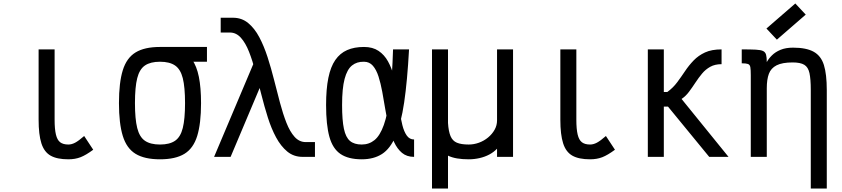

<svg xmlns="http://www.w3.org/2000/svg" viewBox="-20 -902 4840 1104"><path d="M373 14Q308 14 271 -7Q234 -28 218 -78Q202 -128 202 -214V-618H294V-214Q294 -160 301.5 -128.5Q309 -97 326 -84Q343 -71 373 -71Q392 -71 412 -81.5Q432 -92 464 -120L516 -41Q474 -10 443 2Q412 14 373 14Z M900 14Q811 14 759.5 -17.5Q708 -49 686 -120.5Q664 -192 664 -309Q664 -427 686 -498Q708 -569 759.5 -600.5Q811 -632 900 -632Q967 -632 1012 -615Q1057 -598 1084 -560Q1111 -522 1123.5 -460Q1136 -398 1136 -309Q1136 -192 1114 -120.5Q1092 -49 1040.5 -17.5Q989 14 900 14ZM900 -71Q955 -71 986.5 -92.5Q1018 -114 1031 -166Q1044 -218 1044 -309Q1044 -401 1031 -452.5Q1018 -504 986.5 -525.5Q955 -547 900 -547Q845 -547 813.5 -525.5Q782 -504 769 -452.5Q756 -401 756 -309Q756 -218 769 -166Q782 -114 813.5 -92.5Q845 -71 900 -71ZM900 -547V-632H1170V-547Z M1720 0Q1669 0 1632 -30.5Q1595 -61 1567.5 -112Q1540 -163 1520 -226.5Q1500 -290 1483 -357.5Q1466 -425 1449 -489Q1432 -553 1412 -604Q1392 -655 1365 -685Q1338 -715 1302 -715H1249V-800H1320Q1370 -800 1407 -769.5Q1444 -739 1471 -688Q1498 -637 1518.5 -573.5Q1539 -510 1556 -442.5Q1573 -375 1590 -311Q1607 -247 1627 -196Q1647 -145 1674 -115Q1701 -85 1738 -85H1791V0ZM1211 0 1467 -606 1506 -474 1306 0Z M2361 -100V0Q2319 0 2291.5 -23Q2264 -46 2246 -85Q2228 -124 2216 -172.5Q2204 -221 2195.5 -273Q2187 -325 2178 -374Q2169 -423 2156.5 -462Q2144 -501 2124 -524Q2104 -547 2073 -547Q2032 -548 2004 -525.5Q1976 -503 1961.5 -448.5Q1947 -394 1947 -298Q1947 -211 1957.5 -161.5Q1968 -112 1992.5 -91.5Q2017 -71 2060 -71Q2102 -71 2133.5 -96.5Q2165 -122 2187 -183.5Q2209 -245 2222 -351Q2235 -457 2240 -618H2332Q2322 -435 2304 -313.5Q2286 -192 2255 -119.5Q2224 -47 2176.5 -16.5Q2129 14 2060 14Q1983 14 1938 -16.5Q1893 -47 1874 -115.5Q1855 -184 1855 -298Q1855 -390 1868 -454Q1881 -518 1908 -557Q1935 -596 1976 -614Q2017 -632 2073 -632Q2123 -632 2156.5 -609.5Q2190 -587 2211 -549Q2232 -511 2244.5 -464Q2257 -417 2264 -366Q2271 -315 2277.5 -268Q2284 -221 2293.5 -183Q2303 -145 2319 -122.5Q2335 -100 2361 -100Z M2464 182V-618H2556V-195Q2559 -147 2570.5 -119.5Q2582 -92 2607 -81.5Q2632 -71 2675 -71Q2705 -71 2734 -81.5Q2763 -92 2786.5 -111.5Q2810 -131 2824 -156Q2838 -181 2838 -210V-618H2930V0H2838V-47Q2819 -27 2793.5 -13.5Q2768 0 2737.5 7Q2707 14 2675 14Q2638 14 2608.5 9Q2579 4 2556 -7V182Z M3373 14Q3308 14 3271 -7Q3234 -28 3218 -78Q3202 -128 3202 -214V-618H3294V-214Q3294 -160 3301.5 -128.5Q3309 -97 3326 -84Q3343 -71 3373 -71Q3392 -71 3412 -81.5Q3432 -92 3464 -120L3516 -41Q3474 -10 3443 2Q3412 14 3373 14Z M3705 0V-618H3797V-373H3817Q3850 -397 3873.5 -428.5Q3897 -460 3919 -493Q3941 -526 3968.5 -554.5Q3996 -583 4034 -600.5Q4072 -618 4129 -618V-533Q4091 -533 4064 -518Q4037 -503 4017 -479Q3997 -455 3979 -427.5Q3961 -400 3942 -374.5Q3923 -349 3899 -333L4169 0H4058L3821 -289H3797V0Z M4642 182V-384Q4642 -447 4634.5 -481.5Q4627 -516 4604.5 -529.5Q4582 -543 4538 -543Q4478 -543 4445.5 -526.5Q4413 -510 4401 -477.5Q4389 -445 4389 -395V0H4297V-470L4389 -545Q4399 -564 4418.5 -583.5Q4438 -603 4468 -615.5Q4498 -628 4540 -628Q4616 -628 4658.5 -604.5Q4701 -581 4717.5 -528Q4734 -475 4734 -384V182ZM4297 -470Q4297 -501 4294.5 -515.5Q4292 -530 4281 -534Q4270 -538 4245 -538V-618Q4296 -618 4325.5 -616.5Q4355 -615 4368 -608.5Q4381 -602 4385 -587Q4389 -572 4389 -545ZM4447 -674 4387 -738 4553 -882 4613 -818Z"/></svg>

Font: Victor Mono SemiBold
Style: Regular
Weight: 600
Monospace: yes
Designer: Rune Bjørnerås
Version: Version 1.561;gftools[0.9.30]